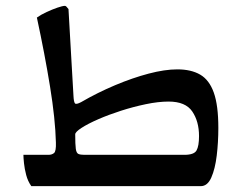

<svg xmlns="http://www.w3.org/2000/svg" viewBox="-20 -636 826 656"><path d="M257 -287Q314 -320 373.5 -345Q433 -370 488 -384.5Q543 -399 586 -399Q633 -399 664 -381Q695 -363 710.5 -319.5Q726 -276 726 -199Q726 -150 720.5 -104.5Q715 -59 702 -29.5Q689 0 666 0H87Q75 -17 69.5 -38Q64 -59 62 -78Q60 -97 60 -107H146Q157 -107 164.5 -113Q172 -119 171 -149Q169 -229 151 -340Q133 -451 106 -576Q120 -586 139.5 -595Q159 -604 176.5 -610Q194 -616 202 -616Q206 -616 214 -605Q221 -490 224.5 -421.5Q228 -353 231 -309Q232 -288 236 -283Q240 -278 257 -287ZM268 -107H610Q643 -107 651.5 -122Q660 -137 660 -171Q660 -221 637 -255Q614 -289 556 -289Q521 -289 478 -280Q435 -271 393 -257.5Q351 -244 315.5 -228.5Q280 -213 258.5 -199Q237 -185 237 -177Q237 -142 239 -127.5Q241 -113 248 -110Q255 -107 268 -107Z"/></svg>

Font: Ruwudu Medium
Style: Regular
Weight: 500
Designer: Becca Hirsbrunner Spalinger
Foundry: SIL International
Version: Version 3.000